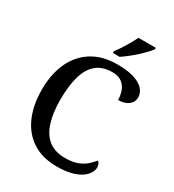

<svg xmlns="http://www.w3.org/2000/svg" viewBox="-220 -1053 1072 1186"><g transform="rotate(30 316.0 -460.5)"><path d="M372 10Q269 10 198.5 -36Q128 -82 92 -164.5Q56 -247 56 -358Q56 -466 93.5 -548.5Q131 -631 204.5 -677.5Q278 -724 386 -724Q456 -724 503 -709Q550 -694 573 -668.5Q596 -643 596 -611Q596 -577 568.5 -556Q541 -535 496 -535Q496 -567 485.5 -597Q475 -627 450 -647Q425 -667 382 -667Q311 -667 268 -631Q225 -595 205.5 -526Q186 -457 186 -358Q186 -267 207 -199.5Q228 -132 273 -96.5Q318 -61 391 -61Q441 -61 475.5 -73.5Q510 -86 534 -106.5Q558 -127 575 -149Q583 -144 588 -133.5Q593 -123 593 -109Q593 -89 580.5 -68.5Q568 -48 542 -30Q516 -12 474 -1Q432 10 372 10ZM323 -784Q338 -803 355 -829Q372 -855 387.5 -882Q403 -909 413 -931H537V-921Q528 -908 509 -888Q490 -868 466 -846Q442 -824 417 -804.5Q392 -785 371 -771H323Z"/></g></svg>

Font: Noto Rashi Hebrew Medium
Style: Regular
Weight: 500
Version: Version 1.006